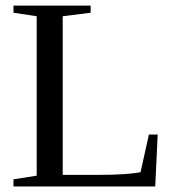

<svg xmlns="http://www.w3.org/2000/svg" viewBox="-20 -675 651 695"><path d="M308.1 -628.9 207 -616.2V-42H335.9Q439.9 -42 488.8 -51.8L519 -188H550.8L542 0H28.8V-25.9L112.8 -39.1V-616.2L28.8 -628.9V-654.8H308.1Z"/></svg>

Font: Liberation Serif
Style: Regular
Weight: 400
Designer: Steve Matteson
Foundry: Ascender Corporation
Version: Version 2.1.5